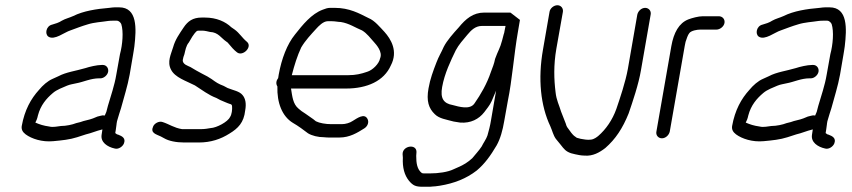

<svg xmlns="http://www.w3.org/2000/svg" viewBox="-20 -557 3253 733"><path d="M493 -380C501 -448 505 -529 435 -529H418C413 -529 405 -528 397 -527C348 -523 298 -515 260 -496C245 -489 230 -486 216 -478C206 -471 190 -466 179 -463C156 -458 150 -427 165 -417C188 -402 226 -434 249 -441C271 -449 291 -457 315 -464C340 -472 368 -473 393 -477C400 -478 406 -478 411 -478H426C434 -478 441 -470 443 -465C452 -437 448 -387 438 -350L424 -272C417 -230 403 -191 392 -153L386 -130C384 -125 382 -121 380 -116C374 -117 370 -117 364 -115L352 -112C345 -109 340 -107 335 -105C320 -99 302 -97 287 -91L271 -87C256 -81 232 -76 213 -76C201 -75 183 -70 168 -74C146 -77 131 -82 115 -89C119 -97 122 -103 125 -117C135 -155 157 -181 182 -202C197 -215 220 -223 236 -230C248 -235 259 -236 271 -239C299 -244 326 -258 359 -258H364C376 -258 391 -270 393 -284C395 -298 385 -309 373 -309H368C350 -309 321 -302 306 -297C269 -286 233 -282 203 -266L181 -256C162 -248 143 -231 129 -214C98 -180 74 -137 63 -76C61 -63 66 -53 78 -44C101 -27 141 -14 183 -18C216 -21 246 -24 274 -33L308 -44C330 -49 346 -57 371 -63L368 -43C363 -14 390 4 418 10C432 14 448 3 453 -9C461 -29 447 -37 431 -43C428 -43 423 -46 420 -49L422 -61C423 -68 424 -75 425 -83V-84C426 -91 427 -97 429 -102L435 -122L442 -144C453 -185 467 -228 475 -272L488 -348C490 -358 491 -368 493 -380ZM64 -80ZM409 8ZM442 -146V-147ZM437 -348ZM353 -112H352ZM213 -76ZM168 -74Z M858 -110C850 -92 807 -69 784 -68C774 -66 760 -64 747 -64H675C644 -69 626 -83 601 -91C587 -96 570 -86 565 -75C553 -49 575 -45 594 -36L607 -29C624 -19 652 -13 683 -13H739C785 -13 823 -26 856 -47C889 -67 911 -89 916 -135C921 -162 917 -181 906 -194C894 -209 871 -212 849 -221L834 -229C813 -237 806 -242 788 -255L772 -265C765 -269 759 -272 751 -276L729 -288C722 -292 714 -297 707 -301C700 -305 675 -311 678 -329C679 -336 681 -342 684 -350C688 -366 690 -382 701 -395C708 -407 719 -428 732 -439C735 -440 739 -440 742 -440H753C761 -440 774 -437 782 -435C813 -434 825 -411 843 -399C848 -396 850 -394 853 -390C861 -380 874 -365 885 -357C907 -340 946 -379 922 -398C904 -413 894 -431 876 -444C871 -447 867 -450 863 -453C841 -474 807 -490 762 -490H750C716 -490 697 -476 681 -452C665 -428 649 -406 641 -377C633 -350 617 -321 633 -291C648 -261 691 -248 724 -231C751 -214 776 -194 806 -183L821 -175C831 -171 848 -163 858 -160C863 -159 866 -157 866 -150C867 -140 865 -119 858 -110ZM864 -129ZM787 -250H788Z M1281 -473C1313 -468 1337 -451 1362 -441C1381 -430 1395 -410 1408 -396C1416 -387 1442 -359 1431 -334C1427 -313 1402 -289 1382 -283C1359 -275 1338 -270 1310 -270H1094C1104 -309 1115 -344 1130 -376C1146 -403 1167 -425 1187 -447C1196 -457 1214 -476 1231 -476H1247C1260 -476 1271 -473 1281 -473ZM1039 -227C1037 -165 1057 -113 1098 -88C1119 -76 1139 -61 1156 -48C1171 -39 1194 -33 1218 -33C1226 -32 1232 -32 1236 -32H1276C1315 -32 1344 -50 1371 -67C1385 -76 1389 -92 1383 -103C1371 -126 1344 -106 1326 -95C1316 -88 1299 -83 1285 -83H1245C1223 -83 1200 -87 1186 -94L1176 -102C1168 -108 1153 -118 1146 -123L1131 -133C1127 -136 1124 -139 1120 -142C1098 -160 1096 -189 1091 -219H1301C1382 -219 1446 -248 1472 -307C1501 -362 1472 -408 1448 -435C1431 -453 1410 -479 1387 -488C1351 -506 1314 -527 1258 -527H1240C1231 -527 1222 -524 1212 -520C1169 -504 1136 -463 1106 -425C1076 -388 1055 -333 1044 -272L1042 -259C1035 -250 1032 -238 1039 -227ZM1051 -146ZM1326 -95ZM1229 -84ZM1120 -142ZM1294 -524H1295ZM1382 -282Z M1632 155C1637 155 1646 154 1659 152C1714 143 1760 125 1800 94C1831 68 1853 37 1876 -2C1890 -27 1899 -59 1905 -95L1919 -173C1935 -250 1942 -348 1957 -434L1965 -481L1930 -508L1928 -509H1829C1786 -509 1758 -485 1731 -452C1711 -430 1686 -402 1674 -378C1665 -357 1655 -342 1646 -318C1634 -287 1622 -255 1616 -220C1607 -171 1617 -143 1640 -121C1657 -104 1683 -101 1712 -93L1737 -89C1777 -86 1808 -102 1829 -129C1837 -140 1850 -155 1857 -171L1874 -211L1854 -95C1852 -81 1845 -53 1841 -40C1837 -27 1824 -9 1819 2C1808 19 1794 33 1783 47C1767 62 1749 73 1730 81L1712 89C1690 100 1653 105 1622 105H1603C1598 105 1595 105 1591 104C1572 90 1569 65 1569 38L1570 23C1570 -9 1517 -1 1517 31L1518 45C1516 83 1524 112 1542 134C1557 151 1566 156 1594 156H1613C1619 156 1626 156 1632 155ZM1906 -438C1905 -433 1905 -430 1903 -426L1897 -403C1889 -372 1881 -363 1870 -332C1867 -315 1860 -298 1854 -282C1839 -237 1815 -196 1792 -163C1775 -136 1731 -150 1708 -156C1674 -162 1660 -181 1668 -225C1677 -276 1701 -326 1720 -365C1731 -386 1748 -405 1764 -424C1779 -442 1795 -458 1820 -458H1910ZM1674 -376ZM1713 -96H1712ZM1737 -92ZM1712 88V89ZM1517 31ZM1800 94ZM1831 64ZM1707 -151Z M2053 -368C2033 -255 2044 -153 2081 -75C2089 -57 2092 -41 2102 -27L2120 -5C2134 13 2140 21 2160 28L2176 32C2186 34 2198 37 2211 37C2243 40 2269 25 2291 8C2330 -26 2357 -67 2380 -124C2395 -168 2418 -235 2427 -289L2464 -501C2467 -515 2457 -527 2443 -527C2429 -527 2416 -515 2413 -501L2377 -294C2368 -244 2347 -182 2333 -141C2318 -99 2293 -63 2264 -38C2259 -34 2248 -25 2236 -24C2224 -22 2207 -25 2197 -27L2182 -31C2173 -37 2170 -39 2161 -50L2145 -72C2143 -76 2141 -80 2140 -85C2134 -99 2128 -117 2122 -131C2115 -155 2104 -175 2101 -205C2095 -253 2093 -308 2104 -371L2129 -512C2131 -525 2122 -537 2108 -537C2094 -537 2080 -525 2078 -512ZM2103 -31V-32ZM2160 28ZM2380 -126Z M2594 -381C2596 -390 2597 -398 2599 -402C2601 -407 2605 -423 2612 -431C2619 -440 2641 -444 2653 -444H2715C2729 -444 2744 -456 2746 -470C2748 -484 2738 -495 2724 -495H2663C2646 -495 2621 -488 2608 -483C2572 -469 2552 -432 2543 -381L2486 -55C2483 -41 2493 -29 2507 -29C2521 -29 2534 -41 2537 -55Z M3205 -380C3213 -448 3217 -529 3147 -529H3130C3125 -529 3117 -528 3109 -527C3060 -523 3010 -515 2972 -496C2957 -489 2942 -486 2928 -478C2918 -471 2902 -466 2891 -463C2868 -458 2862 -427 2877 -417C2900 -402 2938 -434 2961 -441C2983 -449 3003 -457 3027 -464C3052 -472 3080 -473 3105 -477C3112 -478 3118 -478 3123 -478H3138C3146 -478 3153 -470 3155 -465C3164 -437 3160 -387 3150 -350L3136 -272C3129 -230 3115 -191 3104 -153L3098 -130C3096 -125 3094 -121 3092 -116C3086 -117 3082 -117 3076 -115L3064 -112C3057 -109 3052 -107 3047 -105C3032 -99 3014 -97 2999 -91L2983 -87C2968 -81 2944 -76 2925 -76C2913 -75 2895 -70 2880 -74C2858 -77 2843 -82 2827 -89C2831 -97 2834 -103 2837 -117C2847 -155 2869 -181 2894 -202C2909 -215 2932 -223 2948 -230C2960 -235 2971 -236 2983 -239C3011 -244 3038 -258 3071 -258H3076C3088 -258 3103 -270 3105 -284C3107 -298 3097 -309 3085 -309H3080C3062 -309 3033 -302 3018 -297C2981 -286 2945 -282 2915 -266L2893 -256C2874 -248 2855 -231 2841 -214C2810 -180 2786 -137 2775 -76C2773 -63 2778 -53 2790 -44C2813 -27 2853 -14 2895 -18C2928 -21 2958 -24 2986 -33L3020 -44C3042 -49 3058 -57 3083 -63L3080 -43C3075 -14 3102 4 3130 10C3144 14 3160 3 3165 -9C3173 -29 3159 -37 3143 -43C3140 -43 3135 -46 3132 -49L3134 -61C3135 -68 3136 -75 3137 -83V-84C3138 -91 3139 -97 3141 -102L3147 -122L3154 -144C3165 -185 3179 -228 3187 -272L3200 -348C3202 -358 3203 -368 3205 -380ZM2776 -80ZM3121 8ZM3154 -146V-147ZM3149 -348ZM3065 -112H3064ZM2925 -76ZM2880 -74Z"/></svg>

Font: Blanket
Style: LightObl
Weight: 300
Foundry: Cannot Into Space Fonts
Version: Version 0.9